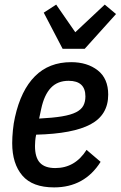

<svg xmlns="http://www.w3.org/2000/svg" viewBox="-20 -802 524 834"><path d="M215 12Q121 12 77 -39.5Q33 -91 33 -180Q33 -205 36 -236Q39 -267 45 -293Q71 -410 132 -471Q193 -532 289 -532Q359 -532 404.5 -496.5Q450 -461 450 -391Q450 -303 373.5 -262Q297 -221 137 -217Q134 -203 133 -190Q132 -177 132 -168Q132 -118 153.5 -95Q175 -72 220 -72Q306 -72 356 -151L417 -99Q347 12 215 12ZM278 -451Q230 -451 201 -420.5Q172 -390 159 -329L150 -287Q210 -290 249 -296.5Q288 -303 310.5 -314.5Q333 -326 342 -343Q351 -360 351 -383Q351 -451 278 -451ZM252 -590 170 -747 224 -782 307 -662 435 -782 484 -741 348 -590Z"/></svg>

Font: IBM Plex Sans Cond Medm
Style: Italic
Weight: 500
Width: 3
Italic angle: -11°
Designer: Mike Abbink, Paul van der Laan, Pieter van Rosmalen
Foundry: Bold Monday
Version: Version 1.3